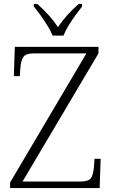

<svg xmlns="http://www.w3.org/2000/svg" viewBox="-20 -951 569 971"><path d="M31 0V-28L417 -681H151Q111 -681 98.5 -663.5Q86 -646 83 -607L80 -566H50L55 -714H478V-681L94 -33H387Q428 -33 440 -50.5Q452 -68 455 -106L458 -148H489L484 0ZM246 -771Q237 -794 220.5 -820.5Q204 -847 185.5 -873Q167 -899 151 -918V-931H169Q203 -900 227 -873.5Q251 -847 273 -814Q296 -847 319.5 -873.5Q343 -900 378 -931H395V-918Q380 -899 361 -873Q342 -847 326 -820.5Q310 -794 301 -771Z"/></svg>

Font: Noto Serif Tibetan ExtraLight
Style: Regular
Weight: 200
Designer: Monotype Design Team
Foundry: Monotype Imaging Inc.
Version: Version 2.103; ttfautohint (v1.8.4.7-5d5b)